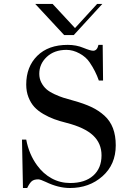

<svg xmlns="http://www.w3.org/2000/svg" viewBox="-20 -942 661 976"><path d="M159.2 -921.9H247.6L361.3 -799.3L473.6 -921.9H500L355 -763.7H306.2ZM91.8 -232.4H113.3Q127.4 -157.7 168.5 -101.6Q199.2 -59.1 242.4 -35.4Q285.6 -11.7 336.9 -11.7Q411.6 -11.7 453.9 -49.3Q496.1 -86.9 496.1 -152.3Q496.1 -213.4 453.1 -253.7Q410.2 -293.9 318.4 -317.4Q283.2 -326.2 255.9 -336.2Q228.5 -346.2 200.7 -362.3Q172.9 -378.4 154.5 -398.4Q136.2 -418.5 124.8 -447.5Q113.3 -476.6 113.3 -512.2Q113.3 -602.5 169.4 -658.2Q225.6 -713.9 324.2 -713.9Q368.2 -713.9 404.3 -698.7Q439.9 -684.1 453.6 -684.1Q474.1 -684.1 480.5 -713.9H502L503.9 -532.7H482.4Q465.8 -580.6 436 -624.5Q418 -651.9 384.5 -670.2Q351.1 -688.5 317.9 -688.5Q255.9 -688.5 217.8 -652.8Q179.7 -617.2 179.7 -566.9Q179.7 -542 190.4 -521.7Q201.2 -501.5 216.3 -488.3Q231.4 -475.1 257.3 -463.1Q283.2 -451.2 302.7 -445.1Q322.3 -439 352.5 -430.7Q406.2 -416 444.1 -398.2Q481.9 -380.4 511 -354Q540 -327.6 554.2 -290.3Q568.4 -252.9 568.4 -203.1Q568.4 -106 501 -46.1Q433.6 13.7 335.4 13.7Q276.4 13.7 212.9 -17.1Q185.1 -30.3 174.3 -30.3Q152.3 -30.3 141.1 -20.5Q129.9 -10.7 118.2 13.7H96.7Z"/></svg>

Font: Theano Didot
Style: Regular
Weight: 400
Designer: Alexey Kryukov
Version: Version 2.0